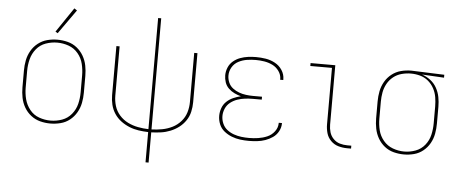

<svg xmlns="http://www.w3.org/2000/svg" viewBox="-58 -895 2996 1246"><g transform="rotate(5 1440.0 -272.5)"><path d="M288 8Q322 8 355 -0.5Q388 -9 414.5 -30Q441 -51 458 -80.5Q475 -110 481.5 -143Q488 -176 488 -210V-320Q488 -354 481.5 -387Q475 -420 458 -449.5Q441 -479 414.5 -500Q388 -521 355 -529.5Q322 -538 288 -538Q254 -538 221.5 -529.5Q189 -521 162 -500Q135 -479 118 -449.5Q101 -420 94.5 -387Q88 -354 88 -320V-210Q88 -176 94.5 -143Q101 -110 118 -80.5Q135 -51 162 -30Q189 -9 221.5 -0.5Q254 8 288 8ZM288 -11Q250 -11 213.5 -24Q177 -37 152.5 -67.5Q128 -98 118.5 -135Q109 -172 109 -210V-320Q109 -358 118.5 -395.5Q128 -433 152.5 -463Q177 -493 213.5 -506Q250 -519 288 -519Q326 -519 362.5 -506Q399 -493 424 -463Q449 -433 458 -395.5Q467 -358 467 -320V-210Q467 -172 458 -135Q449 -98 424 -67.5Q399 -37 362.5 -24Q326 -11 288 -11ZM285 -580 397 -738 379 -750 270 -589Z M926 205H946V8Q978 7 1009.5 2.5Q1041 -2 1070.5 -14Q1100 -26 1125 -45Q1150 -64 1168 -90.5Q1186 -117 1193 -148Q1200 -179 1200 -210V-530H1179V-210Q1179 -175 1169 -142Q1159 -109 1135.5 -82.5Q1112 -56 1081 -40.5Q1050 -25 1015.5 -18.5Q981 -12 946 -11V-735H926V-11Q891 -12 857 -18.5Q823 -25 791.5 -40.5Q760 -56 736.5 -82.5Q713 -109 703 -142Q693 -175 693 -210V-530H672V-210Q672 -179 679.5 -148Q687 -117 704.5 -90.5Q722 -64 747.5 -45Q773 -26 802.5 -14Q832 -2 863 2.5Q894 7 926 8Z M1581 8Q1608 8 1635.5 5Q1663 2 1688.5 -7Q1714 -16 1736.5 -31.5Q1759 -47 1772.5 -72Q1786 -97 1786 -124V-126H1765V-124Q1765 -94 1746 -69Q1727 -44 1699 -32Q1671 -20 1641 -15.5Q1611 -11 1581 -11Q1556 -11 1531 -14Q1506 -17 1482 -25.5Q1458 -34 1438 -49.5Q1418 -65 1407.5 -89Q1397 -113 1397 -138Q1397 -163 1407.5 -187Q1418 -211 1438.5 -227Q1459 -243 1483.5 -251.5Q1508 -260 1533.5 -263Q1559 -266 1584 -266H1642V-285H1584Q1561 -285 1537.5 -288Q1514 -291 1492 -299Q1470 -307 1451 -321.5Q1432 -336 1422.5 -358Q1413 -380 1413 -403Q1413 -432 1428 -457.5Q1443 -483 1469 -496.5Q1495 -510 1523.5 -514.5Q1552 -519 1581 -519Q1609 -519 1637 -514.5Q1665 -510 1690.5 -497.5Q1716 -485 1733 -461Q1750 -437 1750 -409Q1750 -407 1749 -405H1770V-410Q1770 -442 1752 -469.5Q1734 -497 1705 -512.5Q1676 -528 1644.5 -533Q1613 -538 1581 -538Q1555 -538 1529 -534.5Q1503 -531 1478.5 -522Q1454 -513 1433.5 -496Q1413 -479 1402.5 -454Q1392 -429 1392 -403Q1392 -380 1399.5 -357.5Q1407 -335 1424 -318.5Q1441 -302 1462 -292Q1483 -282 1505 -276Q1480 -270 1456 -259.5Q1432 -249 1413 -231Q1394 -213 1385 -188Q1376 -163 1376 -138Q1376 -109 1387 -82.5Q1398 -56 1420.5 -38Q1443 -20 1470 -9.5Q1497 1 1525 4.5Q1553 8 1581 8Z M2221 0H2247V-19H2221Q2196 -19 2172 -26Q2148 -33 2130 -51.5Q2112 -70 2105 -94Q2098 -118 2098 -143V-530H1937V-511H2078V-143Q2078 -114 2086 -86Q2094 -58 2115 -37Q2136 -16 2164 -8Q2192 0 2221 0Z M2592 8Q2625 8 2657.5 -0.5Q2690 -9 2716.5 -30.5Q2743 -52 2759.5 -81.5Q2776 -111 2782 -144Q2788 -177 2788 -210V-320Q2788 -352 2782 -383Q2776 -414 2760.5 -442Q2745 -470 2719.5 -489.5Q2694 -509 2664 -519L2808 -511V-530L2593 -538H2592Q2558 -538 2525.5 -529.5Q2493 -521 2466 -500Q2439 -479 2422 -449.5Q2405 -420 2398.5 -387Q2392 -354 2392 -320V-210Q2392 -177 2398.5 -143.5Q2405 -110 2422 -80.5Q2439 -51 2465.5 -30Q2492 -9 2525 -0.5Q2558 8 2592 8ZM2592 -11Q2554 -11 2517.5 -24.5Q2481 -38 2456 -68Q2431 -98 2422 -135Q2413 -172 2413 -210V-320Q2413 -351 2418.5 -381Q2424 -411 2439 -438Q2454 -465 2478 -484Q2502 -503 2532 -511Q2562 -519 2592 -519Q2622 -519 2651.5 -511Q2681 -503 2704.5 -483.5Q2728 -464 2742.5 -437Q2757 -410 2762 -380Q2767 -350 2767 -320V-210Q2767 -172 2758.5 -135Q2750 -98 2726 -68Q2702 -38 2666 -24.5Q2630 -11 2592 -11Z"/></g></svg>

Font: Iosevka Sparkle Thin
Style: Regular
Weight: 100
Designer: Belleve Invis
Foundry: Belleve Invis
Version: Version 4.5.0; ttfautohint (v1.8.3)